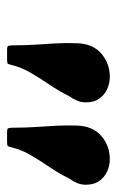

<svg xmlns="http://www.w3.org/2000/svg" viewBox="86 -894 330 542"><g transform="rotate(90 251.0 -623.0)"><path d="M483.5 -652.5Q492 -664.5 496.8 -676Q501.5 -687.5 501.5 -700.5Q501.5 -723 491 -738Q480.5 -753 464 -760.5Q447.5 -768 429.5 -768Q391.5 -768 363.8 -744Q336 -720 334.5 -675.5Q333.5 -642 335 -614.8Q336.5 -587.5 338.5 -559Q340.5 -530.5 340.5 -492.5Q341 -484 342.2 -481Q343.5 -478 353.5 -478H381.5Q391 -478 392.5 -480.5Q394 -483 396 -490.5Q402.5 -518.5 418.2 -545.2Q434 -572 452 -598.5Q470 -625 483.5 -652.5ZM251 -652.5Q259.5 -664.5 264.2 -676Q269 -687.5 269 -700.5Q269 -723 258.5 -738Q248 -753 231.5 -760.5Q215 -768 197 -768Q159 -768 131.2 -744Q103.5 -720 102 -675.5Q101 -642 102.5 -614.8Q104 -587.5 106 -559Q108 -530.5 108 -492.5Q108.5 -484 109.8 -481Q111 -478 121 -478H149Q158.5 -478 160 -480.5Q161.5 -483 163.5 -490.5Q170 -518.5 185.8 -545.2Q201.5 -572 219.5 -598.5Q237.5 -625 251 -652.5Z"/></g></svg>

Font: Besley
Style: Bold Italic
Weight: 700
Italic angle: -13°
Designer: Owen Earl
Foundry: indestructible type*
Version: Version 2.001